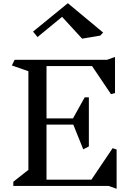

<svg xmlns="http://www.w3.org/2000/svg" viewBox="-20 -1159 853 1197"><path d="M657 0H63V-26L157 -100V-715L54 -751L71 -786H647L697 -804V-579L672 -572L554 -747H270V-421H435L508 -552H534V-246L499 -228L437 -382H270V-39H550L682 -235L707 -227V18ZM605 -937 492 -918 367 -1054 214 -928 186 -962 403 -1139 623 -956Z"/></svg>

Font: Inknut Antiqua Light
Style: Regular
Weight: 300
Designer: Claus Eggers Sørensen
Foundry: Claus Eggers Sørensen
Version: Version 1.003; ttfautohint (v1.8.2) -l 8 -r 50 -G 200 -x 14 